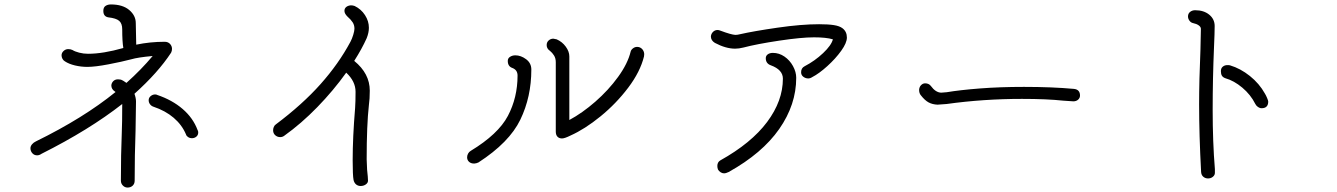

<svg xmlns="http://www.w3.org/2000/svg" viewBox="-20 -807 6017 864"><path d="M585 -385Q592 -366 592 -350L590 -219Q586 -110 586 6Q586 20 577 28.5Q568 37 554 37Q542 37 533 28Q524 19 524 6Q524 -114 528 -209Q530 -254 530 -338V-339Q382 -223 167 -115Q157 -108 147 -108Q134 -108 125.5 -117.5Q117 -127 117 -140Q117 -149 124 -157.5Q131 -166 142 -171Q356 -276 500 -393L496 -396Q481 -406 481 -423Q482 -434 490 -442Q498 -450 511 -450Q523 -450 530 -446Q533 -445 549 -434Q616 -494 667 -555Q600 -549 570 -540Q528 -529 468 -517.5Q408 -506 373 -506Q345 -506 317.5 -512.5Q290 -519 272 -531Q265 -535 261 -542.5Q257 -550 257 -558Q257 -569 266 -577.5Q275 -586 287 -586Q298 -586 306 -582Q317 -575 336.5 -570Q356 -565 376 -565Q444 -565 535 -591Q530 -620 530 -675Q530 -701 516.5 -713Q503 -725 467 -729Q445 -733 445 -758Q445 -774 455 -780.5Q465 -787 479 -787Q532 -787 561.5 -762Q591 -737 591 -703L593 -606Q655 -619 721 -619Q736 -619 745 -609.5Q754 -600 754 -587Q754 -578 750 -570Q691 -480 585 -385ZM872 -211Q872 -199 863.5 -192Q855 -185 843 -185Q834 -185 826.5 -190Q819 -195 817 -202Q799 -245 761.5 -277Q724 -309 670 -327Q661 -330 655 -338Q649 -346 649 -356Q649 -367 658 -374.5Q667 -382 678 -382Q684 -382 687 -380Q755 -357 802 -316.5Q849 -276 869 -222Q872 -218 872 -211Z M1640 -334Q1630 -244 1630 -90L1632 -43Q1636 -7 1636 6Q1636 16 1626 23Q1616 30 1603 30Q1591 30 1582.5 23Q1574 16 1571 3Q1567 -18 1567 -86Q1567 -189 1578 -321Q1580 -349 1580 -394Q1580 -441 1538 -480Q1480 -399 1408 -325Q1336 -251 1259 -196Q1251 -190 1241 -190Q1228 -190 1218.5 -198.5Q1209 -207 1209 -221Q1209 -228 1212 -235.5Q1215 -243 1221 -247Q1341 -337 1422.5 -428.5Q1504 -520 1557 -619Q1564 -632 1569.5 -650Q1575 -668 1575 -678Q1575 -694 1567 -706.5Q1559 -719 1543 -733Q1530 -746 1530 -758Q1530 -769 1538 -775.5Q1546 -782 1559 -783Q1568 -783 1576 -780Q1605 -766 1622.5 -739Q1640 -712 1640 -682Q1640 -660 1630 -635Q1609 -588 1574 -533Q1644 -476 1644 -399Q1644 -362 1640 -334Z M2879 -564Q2879 -557 2878 -553Q2861 -484 2807 -412.5Q2753 -341 2682.5 -283.5Q2612 -226 2547 -197Q2521 -184 2509 -184Q2496 -184 2488.5 -192Q2481 -200 2481 -215V-527Q2481 -545 2473 -557.5Q2465 -570 2455 -578Q2440 -588 2440 -604Q2440 -617 2449 -625Q2458 -633 2470 -633Q2473 -633 2485 -630Q2510 -619 2526 -597Q2542 -575 2542 -553V-267Q2600 -298 2659 -349.5Q2718 -401 2761.5 -461Q2805 -521 2818 -575Q2820 -583 2828.5 -589.5Q2837 -596 2847 -596Q2860 -596 2869 -587Q2878 -578 2879 -564ZM2371 -494Q2371 -371 2321.5 -268.5Q2272 -166 2133 -76Q2129 -74 2123.5 -72.5Q2118 -71 2114 -71Q2099 -71 2090.5 -79Q2082 -87 2082 -99Q2082 -108 2086.5 -116Q2091 -124 2098 -128Q2222 -203 2265.5 -285.5Q2309 -368 2309 -467Q2309 -492 2286 -501Q2265 -508 2265 -533Q2265 -545 2275.5 -551.5Q2286 -558 2299 -558Q2324 -558 2347.5 -540.5Q2371 -523 2371 -494Z M3791 -638Q3791 -614 3765.5 -578.5Q3740 -543 3703 -509.5Q3666 -476 3635 -460Q3626 -454 3617 -454Q3605 -454 3595 -461.5Q3585 -469 3585 -482Q3585 -501 3601 -509Q3647 -533 3684 -568Q3721 -603 3728 -630Q3698 -639 3643 -639Q3586 -639 3486 -624Q3386 -609 3325 -593Q3305 -588 3288 -588Q3246 -588 3197 -614Q3179 -625 3179 -643Q3180 -655 3188.5 -663.5Q3197 -672 3209 -672Q3215 -672 3222 -669Q3270 -651 3289 -650Q3299 -650 3310 -653Q3372 -667 3479 -682.5Q3586 -698 3666 -698Q3707 -698 3732.5 -694Q3758 -690 3771 -680Q3791 -665 3791 -638ZM3563 -457Q3563 -336 3486.5 -226.5Q3410 -117 3259 -33Q3247 -27 3238 -27Q3230 -27 3222.5 -32Q3215 -37 3211 -44Q3208 -52 3208 -60Q3208 -77 3221 -85Q3361 -163 3432 -258Q3503 -353 3503 -453Q3503 -493 3449 -513Q3426 -521 3426 -545Q3426 -556 3435 -562.5Q3444 -569 3458 -569Q3486 -569 3510 -552.5Q3534 -536 3548.5 -509.5Q3563 -483 3563 -457Z M4124 -378Q4116 -387 4116 -403Q4117 -416 4125 -424Q4133 -432 4143 -432Q4160 -432 4169 -420Q4190 -391 4215 -390L4240 -392Q4300 -402 4390 -409Q4480 -416 4588 -416Q4714 -416 4813 -407Q4840 -404 4840 -377Q4840 -366 4831.5 -358.5Q4823 -351 4810 -351Q4807 -351 4765 -354Q4691 -362 4579 -362Q4405 -362 4240 -339Q4204 -336 4199 -336Q4176 -337 4159 -346Q4142 -355 4124 -378Z M5385 -33Q5376 -200 5376 -338Q5376 -445 5382 -583L5384 -677Q5384 -686 5374 -693Q5364 -700 5349 -703Q5339 -705 5332.5 -714Q5326 -723 5326 -733Q5326 -746 5335.5 -753.5Q5345 -761 5358 -761Q5397 -761 5421.5 -741Q5446 -721 5446 -690Q5446 -659 5443 -594Q5437 -452 5437 -313Q5437 -168 5447 -46V-29Q5447 -19 5438 -11.5Q5429 -4 5416 -4Q5404 -4 5395 -11.5Q5386 -19 5385 -33ZM5629 -339Q5608 -381 5570.5 -412.5Q5533 -444 5494 -455Q5483 -459 5478.5 -466.5Q5474 -474 5474 -487Q5474 -500 5482.5 -507Q5491 -514 5503 -514Q5512 -514 5515 -513Q5562 -499 5604.5 -465Q5647 -431 5672 -386Q5677 -378 5682 -366Q5687 -354 5687 -350Q5687 -320 5657 -320Q5649 -320 5641 -325.5Q5633 -331 5629 -339Z"/></svg>

Font: Tsukimi Rounded
Style: Regular
Weight: 400
Designer: Takashi Funayama
Foundry: Takashi Funayama
Version: Version 1.032; ttfautohint (v1.8.3)